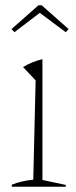

<svg xmlns="http://www.w3.org/2000/svg" viewBox="-20 -713 291 733"><path d="M25 0V-8Q43 -15 63.5 -20Q84 -25 107 -27L116 -406L68 -457Q103 -478 142 -487V-26L231 -7V0ZM139 -693 242 -602 231 -590 132 -664 35 -590 24 -602 127 -693Z"/></svg>

Font: Piazzolla Thin
Style: Regular
Weight: 100
Designer: Juan Pablo del Peral
Foundry: Huerta Tipografica
Version: Version 1.330